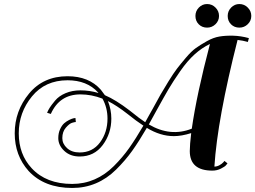

<svg xmlns="http://www.w3.org/2000/svg" viewBox="-20 -785 1266 952"><path d="M842 -110Q775 -110 708 -151Q669 -84 635 -36.5Q601 11 555.5 56Q510 101 455.5 124Q401 147 338 147Q200 147 122 63Q53 -14 53 -124Q53 -235 124 -321Q195 -407 315 -407Q421 -407 480 -340Q494 -322 500 -313Q554 -290 623 -237Q675 -195 700 -179Q707 -192 720.5 -216Q734 -240 738 -247Q763 -293 776 -316Q789 -339 815 -381Q841 -423 857.5 -444.5Q874 -466 901.5 -498.5Q929 -531 951.5 -547Q974 -563 1006 -581Q1038 -599 1068.5 -604Q1099 -609 1136.5 -608Q1174 -607 1214 -596L1209 -577Q1185 -584 1158 -587Q1058 -194 1043 41Q1056 41 1068.5 34Q1081 27 1087 20L1093 13L1108 25Q1105 29 1100 35Q1095 41 1075.5 51Q1056 61 1033 61Q921 61 921 -36Q921 -66 928 -125Q880 -110 842 -110ZM532 -197Q532 -123 489.5 -66Q447 -9 375 -9Q328 -9 298.5 -37Q269 -65 269 -100Q269 -125 278 -144.5Q287 -164 298.5 -174Q310 -184 323.5 -190.5Q337 -197 344.5 -198.5Q352 -200 354 -200L356 -180Q350 -180 337 -176Q324 -172 306.5 -152Q289 -132 289 -100Q289 -72 312.5 -50.5Q336 -29 375 -29Q439 -29 476 -79Q513 -129 513 -197Q513 -251 488 -296Q433 -317 379 -317Q275 -317 232 -220L213 -226L214 -227Q219 -239 226.5 -251Q234 -263 253 -286Q272 -309 305 -323Q338 -337 379 -337Q424 -337 468 -324L466 -327Q411 -387 315 -387Q204 -387 138.5 -307Q73 -227 73 -124Q73 -20 137 49Q209 127 338 127Q397 127 449 104.5Q501 82 544.5 38.5Q588 -5 620.5 -51Q653 -97 691 -162Q657 -184 611 -221Q560 -261 515 -284Q532 -242 532 -197ZM756 -237 718 -168Q825 -105 931 -147Q955 -316 1021 -567Q981 -548 945 -515.5Q909 -483 873.5 -432Q838 -381 816 -343.5Q794 -306 756 -237ZM1109 -706Q1109 -730 1126 -747.5Q1143 -765 1167 -765Q1191 -765 1208.5 -747.5Q1226 -730 1226 -706Q1226 -682 1208.5 -665Q1191 -648 1167 -648Q1142 -648 1125.5 -664.5Q1109 -681 1109 -706ZM949 -706Q949 -730 966 -747.5Q983 -765 1007 -765Q1031 -765 1048.5 -747.5Q1066 -730 1066 -706Q1066 -682 1048.5 -665Q1031 -648 1007 -648Q982 -648 965.5 -664.5Q949 -681 949 -706Z"/></svg>

Font: Sail
Style: Regular
Weight: 400
Designer: Miguel Hernandez
Foundry: Miguel Hernandez
Version: Version 1.002